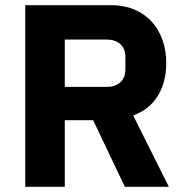

<svg xmlns="http://www.w3.org/2000/svg" viewBox="-20 -718 714 738"><path d="M229 0H77V-698H408Q456 -698 495 -682Q534 -666 561.5 -636.5Q589 -607 604 -566Q619 -525 619 -475Q619 -404 587.5 -351Q556 -298 492 -274L629 0H460L338 -256H229ZM389 -384Q423 -384 442.5 -401.5Q462 -419 462 -453V-497Q462 -531 442.5 -548.5Q423 -566 389 -566H229V-384Z"/></svg>

Font: IBM Plex Sans Thai
Style: Bold
Weight: 700
Designer: Mike Abbink, Paul van der Laan, Pieter van Rosmalen, Ben Mitchell, Mark Frömberg
Foundry: Bold Monday
Version: Version 1.2